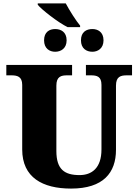

<svg xmlns="http://www.w3.org/2000/svg" viewBox="-20 -1094 809 1124"><path d="M449 -935V-944C426 -971 386 -1034 365 -1074H201V-1066C221 -1040 320 -962 376 -935ZM303 -791C336 -791 370 -810 370 -858C370 -907 336 -924 303 -924C270 -924 238 -907 238 -858C238 -810 270 -791 303 -791ZM521 -791C552 -791 586 -810 586 -858C586 -907 552 -924 521 -924C486 -924 454 -907 454 -858C454 -810 486 -791 521 -791ZM396 10C585 10 659 -83 659 -217V-593C659 -646 687 -653 723 -653H753V-714H483V-653H512C548 -653 574 -646 574 -597V-219C574 -109 516 -69 446 -69C359 -69 310 -101 310 -210V-593C310 -646 338 -653 373 -653H402V-714H17V-653H46C81 -653 110 -646 110 -597V-219C110 -55 229 10 396 10Z"/></svg>

Font: UArctic Serif Black
Style: Regular
Weight: 900
Designer: Customization by Puisto advertising & original work Monotype Design Team
Foundry: Monotype Imaging Inc.
Version: Version 2.004